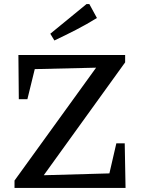

<svg xmlns="http://www.w3.org/2000/svg" viewBox="-20 -919 693 939"><path d="M51 0V-36L450 -588L150 -581L114 -434H72L70 -650H592V-614L194 -62L515 -71L549 -218H590L594 0ZM246 -721 226 -754 403 -899H417L454 -831Q404 -800 351.5 -773Q299 -746 246 -721Z"/></svg>

Font: Piazzolla SC Medium
Style: Regular
Weight: 500
Designer: Juan Pablo del Peral
Foundry: Huerta Tipografica
Version: Version 1.330